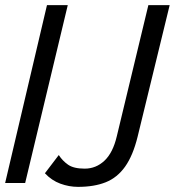

<svg xmlns="http://www.w3.org/2000/svg" viewBox="-35 -713 681 748"><path d="M269 15Q234 15 200 2.5Q166 -10 140 -38L194 -109Q208 -87 230 -71.5Q252 -56 295 -56Q339 -56 372 -87Q405 -118 420 -182L543 -693H626L501 -180Q483 -107 452.5 -64Q422 -21 377 -3Q332 15 269 15ZM-15 0 148 -693H229L63 0Z"/></svg>

Font: Ubuntu Sans Mono
Style: Italic
Weight: 400
Italic angle: -13.5°
Monospace: yes
Designer: Dalton Maag Ltd
Foundry: Dalton Maag Ltd
Version: Version 1.006